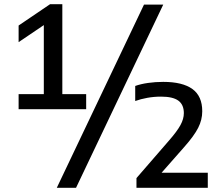

<svg xmlns="http://www.w3.org/2000/svg" viewBox="-20 -830 1052 918"><path d="M69 -308V-380H189.5V-710L69 -628.5V-708L219.5 -810H278V-380H392V-308ZM251.5 68 668.5 -808H760.5L343.5 68ZM632.5 68V21.5L788.5 -158.5Q826.5 -202 842.8 -231.8Q859 -261.5 859 -289Q859 -329.5 832.8 -348.8Q806.5 -368 750 -368Q716 -368 684.2 -362.2Q652.5 -356.5 626.5 -347V-419Q653 -428.5 688 -433.5Q723 -438.5 760.5 -438.5Q852.5 -438.5 899.8 -404.5Q947 -370.5 947 -298Q947 -257 927.5 -218.8Q908 -180.5 862.5 -129L752.5 -4H973.5V68Z"/></svg>

Font: Encode Sans SmExp Md
Style: Regular
Weight: 500
Width: 6
Designer: Multiple Designers
Foundry: Impallari Type
Version: Version 3.002; ttfautohint (v1.8.3) -l 8 -r 50 -G 200 -x 14 